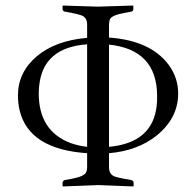

<svg xmlns="http://www.w3.org/2000/svg" viewBox="-20 -669 708 694"><path d="M294.9 -138.2V-508.8Q135.7 -497.6 121.6 -358.9Q120.1 -345.2 120.1 -331.1Q120.1 -196.3 233.9 -152.3Q262.7 -142.1 294.9 -138.2ZM374 -138.2Q531.7 -152.8 546.4 -287.1Q548.3 -304.2 547.9 -324.2Q546.4 -489.7 374 -507.8ZM294.9 -115.2Q84.5 -129.4 50.8 -270.5Q44.9 -295.4 44.9 -324.2Q44.9 -407.7 113.3 -465.8Q180.7 -522.5 294.9 -532.2V-580.1Q294.9 -605.5 274.9 -613.3Q264.6 -617.2 240.2 -622.1L213.9 -627Q207 -629.4 206.1 -634.8V-647.9L208 -648.9Q209 -648.9 333 -645L460 -648.9L461.9 -647.9V-634.8Q460.4 -627.9 455.1 -627L428.2 -622.1Q384.3 -613.8 377.4 -599.6Q374.5 -591.8 374 -580.1V-533.2Q523.4 -522.9 589.4 -435.1Q624 -388.2 624 -331.1Q624 -242.2 546.4 -179.2Q477.5 -124 374 -115.2V-64.9Q374 -39.1 394 -31.2Q404.8 -27.3 428.2 -22.9L455.1 -18.1Q461.9 -15.6 462.9 -9.8V2.9L460.9 4.9Q460 4.9 335.9 0L208 4.9L206.1 2.9V-9.8Q208 -16.6 213.9 -18.1L240.2 -22.9Q284.2 -31.2 291.5 -46.4Q294.9 -54.2 294.9 -64.9Z"/></svg>

Font: Linux Libertine Display O
Style: Regular
Weight: 400
Designer: Philipp H. Poll
Foundry: Philipp H. Poll
Version: Version 5.0.9